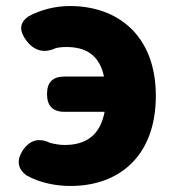

<svg xmlns="http://www.w3.org/2000/svg" viewBox="-20 -603 577 637"><path d="M230 -349H194C155 -349 136 -330 136 -291C136 -252 155 -232 194 -232H231H327C312 -152 263 -122 194 -122C178 -122 162 -125 146 -129C107 -148 76 -137 53 -100C35 -70 39 -42 68 -21C113 4 166 14 214 14C376 14 497 -86 497 -285C497 -485 371 -583 212 -583C162 -583 114 -570 75 -549C43 -527 44 -500 67 -469C92 -435 126 -425 164 -443C175 -446 188 -447 201 -447C265 -447 310 -420 325 -349Z"/></svg>

Font: GenSenRounded2 TW H
Style: Regular
Weight: 900
Version: Version 2.100;PS 2.1;hotconv 16.6.51;makeotf.lib2.5.65220 DE